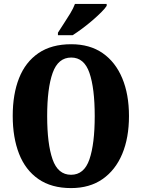

<svg xmlns="http://www.w3.org/2000/svg" viewBox="-20 -951 724 981"><path d="M343 10Q243 10 176.5 -36Q110 -82 77.5 -165Q45 -248 45 -359Q45 -470 77.5 -552Q110 -634 176.5 -679.5Q243 -725 344 -725Q439 -725 504.5 -679.5Q570 -634 604.5 -551.5Q639 -469 639 -358Q639 -247 604.5 -164.5Q570 -82 504 -36Q438 10 343 10ZM343 -58Q410 -58 437 -137Q464 -216 464 -358Q464 -500 437 -578.5Q410 -657 344 -657Q277 -657 249 -578.5Q221 -500 221 -358Q221 -216 248.5 -137Q276 -58 343 -58ZM276 -784Q289 -805 306 -830.5Q323 -856 339 -882.5Q355 -909 363 -931H525V-921Q517 -908 497.5 -888.5Q478 -869 452.5 -847Q427 -825 400 -805Q373 -785 351 -771H276Z"/></svg>

Font: Noto Serif Bengali ExtraCondensed Black
Style: Regular
Weight: 900
Width: 2
Designer: Juan Bruce, Universal Thirst, Indian Type Foundry and the Monotype Design Team.
Foundry: Monotype Imaging Inc.
Version: Version 2.003; ttfautohint (v1.8.4.7-5d5b)